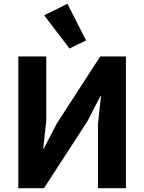

<svg xmlns="http://www.w3.org/2000/svg" viewBox="-20 -997 764 1017"><path d="M77 0ZM77 -698H225V-357L209 -210H212L281 -343L511 -698H647V0H499V-341L515 -488H512L443 -355L213 0H77ZM214 -916 337 -977 436 -783 348 -740Z"/></svg>

Font: Aneliza ExtraBold
Style: Regular
Weight: 800
Designer: Mike Abbink, Paul van der Laan, Pieter van Rosmalen
Foundry: Bold Monday
Version: Version 3.001;September 8, 2019;FontCreator 11.5.0.2425 64-b